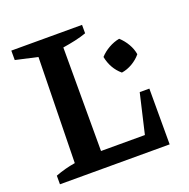

<svg xmlns="http://www.w3.org/2000/svg" viewBox="-118 -766 867 880"><g transform="rotate(-20 315.5 -326.0)"><path d="M516 -272H563V0H28V-42Q75 -60 125 -68L135 -582L28 -606V-652H373V-611Q348 -602 318.5 -595.5Q289 -589 257 -584V-79H471ZM470 -384Q427 -420 415 -480Q433 -500 458.5 -514.5Q484 -529 511 -534Q532 -515 546.5 -490Q561 -465 565 -439Q548 -418 522.5 -403Q497 -388 470 -384Z"/></g></svg>

Font: Piazzolla SC SemiBold
Style: Regular
Weight: 600
Designer: Juan Pablo del Peral
Foundry: Huerta Tipografica
Version: Version 1.330